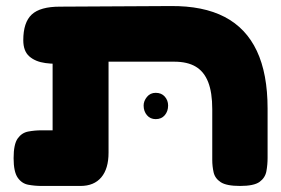

<svg xmlns="http://www.w3.org/2000/svg" viewBox="-20 -606 930 635"><path d="M118 9Q95 9 73.5 5Q52 1 38.5 -18.5Q25 -38 25 -83Q25 -129 38.5 -148Q52 -167 73.5 -171Q95 -175 117 -175H154V-466L278 -406Q241 -400 202 -396.5Q163 -393 130 -397.5Q97 -402 77 -419.5Q57 -437 57 -473Q57 -532 85 -558Q113 -584 178 -584L544 -586Q652 -587 723 -550Q794 -513 829.5 -437.5Q865 -362 865 -247V-84Q865 -61 861 -39.5Q857 -18 838.5 -4.5Q820 9 774 9Q729 9 710 -3.5Q691 -16 686.5 -36Q682 -56 682 -77V-245Q682 -300 668.5 -334.5Q655 -369 627.5 -385.5Q600 -402 556 -402H339V-101Q339 -48 315 -19.5Q291 9 246 9ZM495 -212Q477 -212 466 -225Q455 -238 455 -257Q455 -272 466 -285.5Q477 -299 495 -299Q514 -299 525 -286.5Q536 -274 536 -257Q536 -238 525 -225Q514 -212 495 -212Z"/></svg>

Font: Fredoka Expanded
Style: Bold
Weight: 700
Width: 7
Designer: Ben Nathan
Foundry: Milena B. Brandão, Ben Nathan
Version: Version 2.001